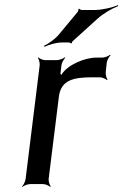

<svg xmlns="http://www.w3.org/2000/svg" viewBox="-20 -719 481 750"><path d="M216 -430 220 -464C221 -473 229 -488 235 -493L233 -495C227 -490 211 -484 202 -484H157C148 -484 134 -490 130 -495L128 -493C132 -488 136 -473 135 -464L80 -20C79 -11 72 4 66 9L68 11C73 6 89 0 98 0H148C157 0 171 6 176 11L178 9C174 4 169 -11 170 -20L210 -341C218 -407 268 -417 340 -417H370C379 -417 393 -411 398 -406L400 -408C396 -413 392 -428 393 -437L397 -474C398 -483 406 -498 412 -503L410 -505C404 -500 389 -494 380 -494H356C312 -494 243 -466 220 -427C220 -427 217 -429 217 -429L220 -428C220 -428 216 -430 216 -430ZM350 -680H299C296 -680 291 -683 290 -685L286 -683C287 -681 285 -674 283 -672L209 -583C194 -565 167 -547 152 -540L154 -536C169 -544 199 -553 221 -553H250C252 -553 257 -551 256 -549L261 -551C260 -552 262 -557 265 -559L361 -646C384 -667 420 -687 441 -695V-699C420 -690 380 -680 350 -680Z"/></svg>

Font: Gamestation Storm Oblique 
Style: Italic
Weight: 400
Designer: Jonas Hecksher
Foundry: Jonas Hecksher, Playtypeª, e-types AS
Version: Version 1.003